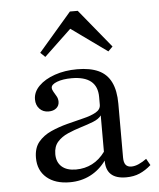

<svg xmlns="http://www.w3.org/2000/svg" viewBox="-50 -697 622 751"><g transform="rotate(-5 261.5 -321.5)"><path d="M194.4 11.3Q137.1 11.3 103.6 -17.3Q70.2 -46 70.2 -95.2Q70.2 -133.9 89.5 -157.3Q108.9 -180.6 139.5 -194.4Q170.2 -208.1 204 -216.9Q237.9 -225.8 268.1 -233.1Q298.4 -240.3 317.7 -251.2Q337.1 -262.1 337.1 -280.6V-311.3Q337.1 -352.4 311.7 -373Q286.3 -393.5 236.3 -393.5Q201.6 -393.5 178.6 -384.7Q155.6 -375.8 155.6 -362.9Q155.6 -355.6 160.9 -346.8Q166.1 -337.9 171.8 -328.2Q177.4 -318.5 177.4 -306.5Q177.4 -291.1 166.1 -281.5Q154.8 -271.8 135.5 -271.8Q113.7 -271.8 100 -286.3Q86.3 -300.8 86.3 -323.4Q86.3 -352.4 109.7 -375.8Q133.1 -399.2 172.6 -412.9Q212.1 -426.6 260.5 -426.6Q311.3 -426.6 344.4 -411.3Q377.4 -396 393.5 -362.9Q409.7 -329.8 409.7 -278.2V-66.9Q409.7 -47.6 416.9 -38.3Q424.2 -29 439.5 -29Q453.2 -29 468.5 -35.9Q483.9 -42.7 499.2 -54L513.7 -28.2Q491.9 -8.9 468.5 1.2Q445.2 11.3 415.3 11.3Q336.3 11.3 337.1 -61.3Q311.3 -25.8 275 -7.3Q238.7 11.3 194.4 11.3ZM222.6 -36.3Q257.3 -36.3 286.3 -51.2Q315.3 -66.1 337.1 -96V-238.7Q327.4 -225 304.8 -216.1Q282.3 -207.3 255.6 -199.2Q229 -191.1 204 -180.2Q179 -169.4 162.9 -151.2Q146.8 -133.1 146.8 -103.2Q146.8 -71.8 166.5 -54Q186.3 -36.3 222.6 -36.3ZM141.1 -485.5 122.6 -503.2 252.4 -654H283.1L406.5 -503.2L388.7 -485.5L228.2 -600.8L267.7 -605.6Z"/></g></svg>

Font: Playfair 12pt Light
Style: Regular
Weight: 300
Designer: Claus Eggers Sørensen
Foundry: Claus Eggers Sørensen
Version: Version 2.000;gftools[0.9.28]